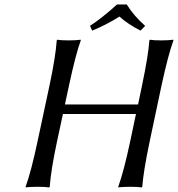

<svg xmlns="http://www.w3.org/2000/svg" viewBox="-20 -823 784 846"><path d="M605.5 -444.8Q633.8 -580.1 638.2 -645L640.6 -647.9Q656.7 -645 690.9 -645Q706.5 -645 719.7 -645.8Q732.9 -646.5 738.3 -647.5L743.7 -647.9L744.1 -645Q720.7 -580.6 691.4 -444.8L639.6 -200.2Q611.8 -67.9 606.9 0L604.5 2.9Q588.4 0 554.2 0Q538.6 0 525.4 0.7Q512.2 1.5 506.8 2L501.5 2.9L501 0Q525.4 -67.4 553.7 -200.2L579.1 -320.8H257.3L231.4 -200.2Q204.1 -72.8 199.2 0L196.3 2.9Q180.2 0 146 0Q130.4 0 117.2 0.7Q104 1.5 98.6 2L93.3 2.9L92.8 0Q117.2 -66.9 145.5 -200.2L197.8 -444.8Q225.1 -573.2 230 -645L232.9 -647.9Q249 -645 283.2 -645Q298.8 -645 312 -645.8Q325.2 -646.5 330.6 -647.5L335.9 -647.9V-645Q313.5 -584 283.7 -444.8L266.1 -362.8H588.4ZM538.6 -803.2Q569.3 -753.4 619.6 -709L599.1 -688Q543.9 -716.3 506.3 -750Q449.2 -713.9 386.2 -688L376.5 -709Q427.2 -741.7 495.6 -803.2Z"/></svg>

Font: Linux Biolinum G
Style: Italic
Weight: 400
Italic angle: -12°
Designer: Philipp H. Poll
Foundry: Philipp H. Poll
Version: Version 0.5.1